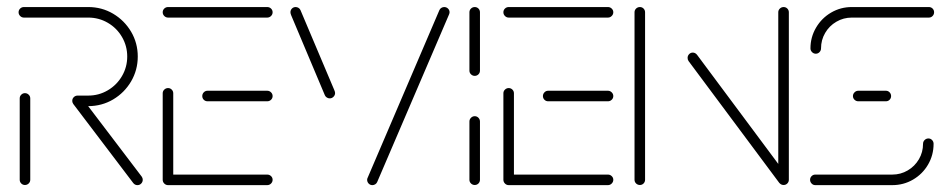

<svg xmlns="http://www.w3.org/2000/svg" viewBox="-20 -539 2767 559"><path d="M52.6 -0.4Q46.3 -0.4 41.9 -4.8Q37.4 -9.3 37.4 -15.6V-252.6Q37.4 -258.9 41.9 -263.3Q46.3 -267.8 52.6 -267.8Q58.9 -267.8 63.5 -263.3Q68.1 -258.9 68.1 -252.6V-15.6Q68.1 -9.3 63.5 -4.8Q58.9 -0.4 52.6 -0.4ZM395.6 -15.6Q395.6 -9.3 391.1 -4.6Q386.7 0 380 0Q373 0 368.1 -5.9L193.3 -236.3Q190.4 -240.7 190.4 -245.2Q190.4 -251.5 195 -256.1Q199.6 -260.7 205.9 -260.7Q213.7 -260.7 218.1 -254.4L392.6 -24.8Q395.6 -20.7 395.6 -15.6ZM190.4 -245.6Q190.4 -251.9 195 -256.3Q199.6 -260.7 205.9 -260.7H237Q267.8 -260.7 293.9 -276.1Q320 -291.5 335.2 -317.6Q350.4 -343.7 350.4 -374.4Q350.4 -405.2 335.2 -431.3Q320 -457.4 293.9 -472.6Q267.8 -487.8 237 -487.8H49.6Q43.3 -487.8 38.7 -492.4Q34.1 -497 34.1 -503.3Q34.1 -509.6 38.7 -514.1Q43.3 -518.5 49.6 -518.5H237Q276.3 -518.5 309.3 -499.1Q342.2 -479.6 361.7 -446.7Q381.1 -413.7 381.1 -374.4Q381.1 -335.2 361.7 -302Q342.2 -268.9 309.3 -249.4Q276.3 -230 237 -230H205.9Q199.6 -230 195 -234.6Q190.4 -239.3 190.4 -245.6Z M453.7 -15.9V-267.4Q453.7 -273.7 458.3 -278.1Q463 -282.6 469.3 -282.6Q475.6 -282.6 480 -278.1Q484.4 -273.7 484.4 -267.4V-15.9ZM773.7 -15.6Q773.7 -9.3 769.1 -4.6Q764.4 0 758.1 0H469.3Q463 0 458.3 -4.6Q453.7 -9.3 453.7 -15.6Q453.7 -21.9 458.3 -26.3Q463 -30.7 469.3 -30.7H758.1Q764.4 -30.7 769.1 -26.3Q773.7 -21.9 773.7 -15.6ZM568.9 -259.3Q568.9 -265.6 573.3 -270.2Q577.8 -274.8 584.1 -274.8H758.1Q764.4 -274.8 769.1 -270.2Q773.7 -265.6 773.7 -259.3Q773.7 -253 769.1 -248.5Q764.4 -244.1 758.1 -244.1H584.1Q577.8 -244.1 573.3 -248.5Q568.9 -253 568.9 -259.3ZM453.7 -503.3Q453.7 -509.6 458.3 -514.1Q463 -518.5 469.3 -518.5H758.1Q764.4 -518.5 769.1 -514.1Q773.7 -509.6 773.7 -503.3Q773.7 -497 769.1 -492.4Q764.4 -487.8 758.1 -487.8H469.3Q463 -487.8 458.3 -492.4Q453.7 -497 453.7 -503.3Z M955.6 -268.1Q955.6 -261.9 950.9 -257.2Q946.3 -252.6 940 -252.6Q935.6 -252.6 931.7 -255Q927.8 -257.4 925.9 -261.5L827.8 -494.4Q825.6 -499.6 825.6 -503.3Q825.6 -509.6 830 -514.1Q834.4 -518.5 840.7 -518.5Q845.2 -518.5 849.1 -516.1Q853 -513.7 854.8 -509.6L953.3 -276.7Q955.6 -271.5 955.6 -268.1ZM1064.1 0Q1057.8 0 1053.3 -4.6Q1048.9 -9.3 1048.9 -15.6Q1048.9 -18.9 1050.4 -21.5L1259.3 -509.6Q1261.1 -513.7 1265 -516.1Q1268.9 -518.5 1273.3 -518.5Q1279.6 -518.5 1284.3 -514.1Q1288.9 -509.6 1288.9 -503.3Q1288.9 -500.7 1287.4 -497L1078.1 -8.9Q1076.3 -4.8 1072.4 -2.4Q1068.5 0 1064.1 0Z M1362.2 -0.4Q1355.9 -0.4 1351.3 -4.8Q1346.7 -9.3 1346.7 -15.6V-185.2Q1346.7 -191.5 1351.3 -196.1Q1355.9 -200.7 1362.2 -200.7Q1368.5 -200.7 1373 -196.1Q1377.4 -191.5 1377.4 -185.2V-15.6Q1377.4 -9.3 1373 -4.8Q1368.5 -0.4 1362.2 -0.4ZM1362.2 -318.1Q1355.9 -318.1 1351.3 -322.6Q1346.7 -327 1346.7 -333.3V-503.3Q1346.7 -509.6 1351.3 -514.1Q1355.9 -518.5 1362.2 -518.5Q1368.5 -518.5 1373 -514.1Q1377.4 -509.6 1377.4 -503.3V-333.3Q1377.4 -327 1373 -322.6Q1368.5 -318.1 1362.2 -318.1Z M1445.6 -15.9V-267.4Q1445.6 -273.7 1450.2 -278.1Q1454.8 -282.6 1461.1 -282.6Q1467.4 -282.6 1471.9 -278.1Q1476.3 -273.7 1476.3 -267.4V-15.9ZM1765.6 -15.6Q1765.6 -9.3 1760.9 -4.6Q1756.3 0 1750 0H1461.1Q1454.8 0 1450.2 -4.6Q1445.6 -9.3 1445.6 -15.6Q1445.6 -21.9 1450.2 -26.3Q1454.8 -30.7 1461.1 -30.7H1750Q1756.3 -30.7 1760.9 -26.3Q1765.6 -21.9 1765.6 -15.6ZM1560.7 -259.3Q1560.7 -265.6 1565.2 -270.2Q1569.6 -274.8 1575.9 -274.8H1750Q1756.3 -274.8 1760.9 -270.2Q1765.6 -265.6 1765.6 -259.3Q1765.6 -253 1760.9 -248.5Q1756.3 -244.1 1750 -244.1H1575.9Q1569.6 -244.1 1565.2 -248.5Q1560.7 -253 1560.7 -259.3ZM1445.6 -503.3Q1445.6 -509.6 1450.2 -514.1Q1454.8 -518.5 1461.1 -518.5H1750Q1756.3 -518.5 1760.9 -514.1Q1765.6 -509.6 1765.6 -503.3Q1765.6 -497 1760.9 -492.4Q1756.3 -487.8 1750 -487.8H1461.1Q1454.8 -487.8 1450.2 -492.4Q1445.6 -497 1445.6 -503.3Z M1843 -0.4Q1836.7 -0.4 1832 -4.8Q1827.4 -9.3 1827.4 -15.6V-503.3Q1827.4 -509.6 1832 -514.1Q1836.7 -518.5 1843 -518.5Q1849.3 -518.5 1853.7 -514.1Q1858.1 -509.6 1858.1 -503.3V-15.6Q1858.1 -9.3 1853.7 -4.8Q1849.3 -0.4 1843 -0.4ZM1981.9 -370.4Q1981.9 -376.7 1986.3 -381.3Q1990.7 -385.9 1997 -385.9Q2004.1 -385.9 2009.3 -379.6L2273.7 -24.4L2249.3 -5.9L1984.8 -361.1Q1981.9 -365.2 1981.9 -370.4ZM2261.5 -0.4Q2255.2 -0.4 2250.6 -4.8Q2245.9 -9.3 2245.9 -15.6V-503.3Q2245.9 -509.6 2250.6 -514.1Q2255.2 -518.5 2261.5 -518.5Q2267.8 -518.5 2272.2 -514.1Q2276.7 -509.6 2276.7 -503.3V-15.6Q2276.7 -9.3 2272.2 -4.8Q2267.8 -0.4 2261.5 -0.4Z M2683 -135.9Q2689.3 -135.9 2693.7 -131.3Q2698.1 -126.7 2698.1 -120.4Q2698.1 -87.4 2682 -59.8Q2665.9 -32.2 2638.3 -16.1Q2610.7 0 2577.8 0H2353.7Q2347.4 0 2343 -4.6Q2338.5 -9.3 2338.5 -15.6Q2338.5 -21.9 2343 -26.3Q2347.4 -30.7 2353.7 -30.7H2577.8Q2602.2 -30.7 2622.8 -42.8Q2643.3 -54.8 2655.4 -75.4Q2667.4 -95.9 2667.4 -120.4Q2667.4 -126.7 2672 -131.3Q2676.7 -135.9 2683 -135.9ZM2574.4 -259.3Q2574.4 -253 2570 -248.5Q2565.6 -244.1 2559.3 -244.1H2478.9Q2472.6 -244.1 2468 -248.5Q2463.3 -253 2463.3 -259.3Q2463.3 -265.6 2468 -270.2Q2472.6 -274.8 2478.9 -274.8H2559.3Q2565.6 -274.8 2570 -270.2Q2574.4 -265.6 2574.4 -259.3ZM2355.2 -382.6Q2348.9 -382.6 2344.3 -387.2Q2339.6 -391.9 2339.6 -398.1Q2339.6 -430.7 2355.9 -458.5Q2372.2 -486.3 2399.8 -502.4Q2427.4 -518.5 2460 -518.5H2684.4Q2690.7 -518.5 2695.2 -514.1Q2699.6 -509.6 2699.6 -503.3Q2699.6 -497 2695.2 -492.4Q2690.7 -487.8 2684.4 -487.8H2460Q2435.6 -487.8 2415 -475.7Q2394.4 -463.7 2382.4 -443.1Q2370.4 -422.6 2370.4 -398.1Q2370.4 -391.9 2365.9 -387.2Q2361.5 -382.6 2355.2 -382.6Z"/></svg>

Font: 26F Galaxy Hebrew Ultra Light
Style: Regular
Weight: 200
Designer: C₂₉H₂₅N₃O₅
Version: Version 1.000